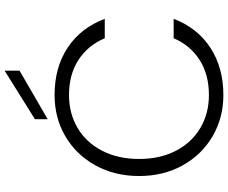

<svg xmlns="http://www.w3.org/2000/svg" viewBox="-96 -862 964 811"><g transform="rotate(-90 385.5 -456.0)"><path d="M493 -855 288 -736V-790L493 -918ZM48 -350Q48 -453 93 -534.5Q138 -616 216 -661.5Q294 -707 390 -707Q507 -707 590.5 -651.5Q674 -596 712 -495H630Q600 -566 538.5 -606Q477 -646 390 -646Q313 -646 251.5 -610Q190 -574 155 -506.5Q120 -439 120 -350Q120 -261 155 -194Q190 -127 251.5 -91Q313 -55 390 -55Q477 -55 538.5 -94.5Q600 -134 630 -204H712Q674 -104 590 -49Q506 6 390 6Q294 6 216 -39.5Q138 -85 93 -166Q48 -247 48 -350Z"/></g></svg>

Font: Fz Poppins Light
Style: Regular
Weight: 300
Designer: Ninad Kale (Devanagari), Jonny Pinhorn (Latin)
Foundry: Indian Type Foundry
Version: Vit hóa bi Vntype.Com & FontZin.Com